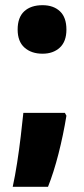

<svg xmlns="http://www.w3.org/2000/svg" viewBox="-20 -581 325 740"><path d="M48 -467Q48 -514 73.5 -537.5Q99 -561 144 -561Q186 -561 211 -537.5Q236 -514 236 -467Q236 -421 210.5 -397.5Q185 -374 144 -374Q101 -374 74.5 -397.5Q48 -421 48 -467ZM236 -135Q224 -61 205.5 11.5Q187 84 165 139H29Q38 98 46 46.5Q54 -5 60 -56Q66 -107 70 -146H230Z"/></svg>

Font: Noto Sans Ethiopic Condensed Black
Style: Regular
Weight: 900
Width: 3
Designer: Monotype Design Team
Foundry: Monotype Imaging Inc.
Version: Version 2.102; ttfautohint (v1.8.4.7-5d5b)